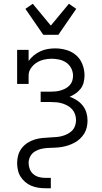

<svg xmlns="http://www.w3.org/2000/svg" viewBox="-20 -785 540 1020"><path d="M210 -600 115 -738 154 -765 250 -649 346 -765 385 -738 290 -600ZM220 215Q201 215 182 212Q163 209 145.5 201.5Q128 194 113.5 181.5Q99 169 89 153Q79 137 75 118Q71 99 71 80Q71 59 77 38.5Q83 18 96 1.5Q109 -15 127 -26.5Q145 -38 165 -44Q185 -50 206 -52Q227 -54 248 -55Q264 -56 279 -57Q294 -58 309 -62Q324 -66 338 -73Q352 -80 362.5 -90.5Q373 -101 378.5 -116Q384 -131 384 -146Q384 -162 379 -177Q374 -192 364 -203.5Q354 -215 340 -223Q326 -231 311 -235.5Q296 -240 281 -241.5Q266 -243 250 -243H196V-298H250Q264 -298 277.5 -299.5Q291 -301 304 -305Q317 -309 329 -315.5Q341 -322 350.5 -332.5Q360 -343 364 -356Q368 -369 368 -383Q368 -403 358.5 -422Q349 -441 332 -452.5Q315 -464 295 -468.5Q275 -473 254 -473Q233 -473 212.5 -468Q192 -463 174.5 -452Q157 -441 144.5 -423Q132 -405 132 -384V-339H71V-520H132V-461Q144 -478 160 -491Q176 -504 194.5 -512.5Q213 -521 233 -524.5Q253 -528 273 -528Q303 -528 332.5 -519.5Q362 -511 384.5 -491.5Q407 -472 418 -443Q429 -414 429 -385Q429 -366 424.5 -347.5Q420 -329 409 -314.5Q398 -300 382.5 -289Q367 -278 350 -271Q370 -264 388 -252.5Q406 -241 419.5 -224Q433 -207 439 -186.5Q445 -166 445 -145Q445 -126 441 -108.5Q437 -91 427.5 -75.5Q418 -60 404.5 -47.5Q391 -35 375 -26.5Q359 -18 342 -12.5Q325 -7 307 -4Q289 -1 270.5 -0.5Q252 0 234 1Q216 2 198.5 6Q181 10 165.5 19.5Q150 29 141 45.5Q132 62 132 80Q132 97 138 113Q144 129 157 140Q170 151 186.5 155.5Q203 160 220 160H250V215Z"/></svg>

Font: Iosevka Curly Slab Light
Style: Regular
Weight: 300
Monospace: yes
Designer: Belleve Invis
Foundry: Belleve Invis
Version: Version 22.1.2; ttfautohint (v1.8.4)